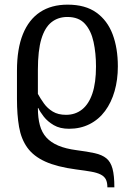

<svg xmlns="http://www.w3.org/2000/svg" viewBox="-20 -567 573 826"><path d="M442 239Q442 218 435.5 205Q429 192 413.5 184Q398 176 372.5 171.5Q347 167 308 162Q225 151 174.5 128Q124 105 97.5 68Q71 31 62 -21Q53 -73 53 -141V-263Q53 -357 78.5 -420Q104 -483 152.5 -515Q201 -547 271 -547Q347 -547 394.5 -513Q442 -479 464.5 -419.5Q487 -360 487 -281Q487 -224 473 -175Q459 -126 432 -89.5Q405 -53 365.5 -33Q326 -13 277 -13Q238 -13 211.5 -28.5Q185 -44 168.5 -65Q152 -86 145 -102H143Q143 -60 151.5 -28.5Q160 3 179.5 24.5Q199 46 231 59.5Q263 73 309 79Q356 85 387.5 92Q419 99 437.5 114Q456 129 464 158.5Q472 188 472 239ZM264 -73Q304 -73 333 -96Q362 -119 377.5 -165Q393 -211 393 -281Q393 -338 382.5 -386.5Q372 -435 345.5 -464.5Q319 -494 270 -494Q230 -494 201.5 -471.5Q173 -449 158 -399.5Q143 -350 143 -266V-163Q154 -143 169 -122Q184 -101 207 -87Q230 -73 264 -73Z"/></svg>

Font: Noto Serif SemiCondensed
Style: Regular
Weight: 400
Width: 4
Designer: Monotype Design Team
Foundry: Monotype Imaging Inc.
Version: Version 2.013